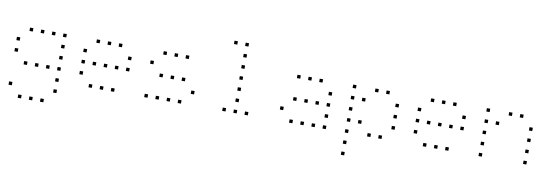

<svg xmlns="http://www.w3.org/2000/svg" viewBox="-59 -1099 4918 1697"><g transform="rotate(10 2400.0 -250.0)"><path d="M136 -465Q135 -465 135 -465Q135 -465 135 -464V-436Q135 -435 135 -435Q135 -435 136 -435H164Q165 -435 165 -435Q165 -435 165 -436V-464Q165 -465 165 -465Q165 -465 164 -465ZM236 -465Q235 -465 235 -465Q235 -465 235 -464V-436Q235 -435 235 -435Q235 -435 236 -435H264Q265 -435 265 -435Q265 -435 265 -436V-464Q265 -465 265 -465Q265 -465 264 -465ZM336 -465Q335 -465 335 -465Q335 -465 335 -464V-436Q335 -435 335 -435Q335 -435 336 -435H364Q365 -435 365 -435Q365 -435 365 -436V-464Q365 -465 365 -465Q365 -465 364 -465ZM436 -465Q435 -465 435 -465Q435 -465 435 -464V-436Q435 -435 435 -435Q435 -435 436 -435H464Q465 -435 465 -435Q465 -435 465 -436V-464Q465 -465 465 -465Q465 -465 464 -465ZM36 -365Q35 -365 35 -365Q35 -365 35 -364V-336Q35 -335 35 -335Q35 -335 36 -335H64Q65 -335 65 -335Q65 -335 65 -336V-364Q65 -365 65 -365Q65 -365 64 -365ZM436 -365Q435 -365 435 -365Q435 -365 435 -364V-336Q435 -335 435 -335Q435 -335 436 -335H464Q465 -335 465 -335Q465 -335 465 -336V-364Q465 -365 465 -365Q465 -365 464 -365ZM36 -265Q35 -265 35 -265Q35 -265 35 -264V-236Q35 -235 35 -235Q35 -235 36 -235H64Q65 -235 65 -235Q65 -235 65 -236V-264Q65 -265 65 -265Q65 -265 64 -265ZM436 -265Q435 -265 435 -265Q435 -265 435 -264V-236Q435 -235 435 -235Q435 -235 436 -235H464Q465 -235 465 -235Q465 -235 465 -236V-264Q465 -265 465 -265Q465 -265 464 -265ZM136 -165Q135 -165 135 -165Q135 -165 135 -164V-136Q135 -135 135 -135Q135 -135 136 -135H164Q165 -135 165 -135Q165 -135 165 -136V-164Q165 -165 165 -165Q165 -165 164 -165ZM236 -165Q235 -165 235 -165Q235 -165 235 -164V-136Q235 -135 235 -135Q235 -135 236 -135H264Q265 -135 265 -135Q265 -135 265 -136V-164Q265 -165 265 -165Q265 -165 264 -165ZM336 -165Q335 -165 335 -165Q335 -165 335 -164V-136Q335 -135 335 -135Q335 -135 336 -135H364Q365 -135 365 -135Q365 -135 365 -136V-164Q365 -165 365 -165Q365 -165 364 -165ZM436 -165Q435 -165 435 -165Q435 -165 435 -164V-136Q435 -135 435 -135Q435 -135 436 -135H464Q465 -135 465 -135Q465 -135 465 -136V-164Q465 -165 465 -165Q465 -165 464 -165ZM436 -65Q435 -65 435 -65Q435 -65 435 -64V-36Q435 -35 435 -35Q435 -35 436 -35H464Q465 -35 465 -35Q465 -35 465 -36V-64Q465 -65 465 -65Q465 -65 464 -65ZM36 35Q35 35 35 35Q35 35 35 36V64Q35 65 35 65Q35 65 36 65H64Q65 65 65 65Q65 65 65 64V36Q65 35 65 35Q65 35 64 35ZM436 35Q435 35 435 35Q435 35 435 36V64Q435 65 435 65Q435 65 436 65H464Q465 65 465 65Q465 65 465 64V36Q465 35 465 35Q465 35 464 35ZM136 135Q135 135 135 135Q135 135 135 136V164Q135 165 135 165Q135 165 136 165H164Q165 165 165 165Q165 165 165 164V136Q165 135 165 135Q165 135 164 135ZM236 135Q235 135 235 135Q235 135 235 136V164Q235 165 235 165Q235 165 236 165H264Q265 165 265 165Q265 165 265 164V136Q265 135 265 135Q265 135 264 135ZM336 135Q335 135 335 135Q335 135 335 136V164Q335 165 335 165Q335 165 336 165H364Q365 165 365 165Q365 165 365 164V136Q365 135 365 135Q365 135 364 135Z M736 -465Q735 -465 735 -465Q735 -465 735 -464V-436Q735 -435 735 -435Q735 -435 736 -435H764Q765 -435 765 -435Q765 -435 765 -436V-464Q765 -465 765 -465Q765 -465 764 -465ZM836 -465Q835 -465 835 -465Q835 -465 835 -464V-436Q835 -435 835 -435Q835 -435 836 -435H864Q865 -435 865 -435Q865 -435 865 -436V-464Q865 -465 865 -465Q865 -465 864 -465ZM936 -465Q935 -465 935 -465Q935 -465 935 -464V-436Q935 -435 935 -435Q935 -435 936 -435H964Q965 -435 965 -435Q965 -435 965 -436V-464Q965 -465 965 -465Q965 -465 964 -465ZM636 -365Q635 -365 635 -365Q635 -365 635 -364V-336Q635 -335 635 -335Q635 -335 636 -335H664Q665 -335 665 -335Q665 -335 665 -336V-364Q665 -365 665 -365Q665 -365 664 -365ZM1036 -365Q1035 -365 1035 -365Q1035 -365 1035 -364V-336Q1035 -335 1035 -335Q1035 -335 1036 -335H1064Q1065 -335 1065 -335Q1065 -335 1065 -336V-364Q1065 -365 1065 -365Q1065 -365 1064 -365ZM636 -265Q635 -265 635 -265Q635 -265 635 -264V-236Q635 -235 635 -235Q635 -235 636 -235H664Q665 -235 665 -235Q665 -235 665 -236V-264Q665 -265 665 -265Q665 -265 664 -265ZM736 -265Q735 -265 735 -265Q735 -265 735 -264V-236Q735 -235 735 -235Q735 -235 736 -235H764Q765 -235 765 -235Q765 -235 765 -236V-264Q765 -265 765 -265Q765 -265 764 -265ZM836 -265Q835 -265 835 -265Q835 -265 835 -264V-236Q835 -235 835 -235Q835 -235 836 -235H864Q865 -235 865 -235Q865 -235 865 -236V-264Q865 -265 865 -265Q865 -265 864 -265ZM936 -265Q935 -265 935 -265Q935 -265 935 -264V-236Q935 -235 935 -235Q935 -235 936 -235H964Q965 -235 965 -235Q965 -235 965 -236V-264Q965 -265 965 -265Q965 -265 964 -265ZM1036 -265Q1035 -265 1035 -265Q1035 -265 1035 -264V-236Q1035 -235 1035 -235Q1035 -235 1036 -235H1064Q1065 -235 1065 -235Q1065 -235 1065 -236V-264Q1065 -265 1065 -265Q1065 -265 1064 -265ZM636 -165Q635 -165 635 -165Q635 -165 635 -164V-136Q635 -135 635 -135Q635 -135 636 -135H664Q665 -135 665 -135Q665 -135 665 -136V-164Q665 -165 665 -165Q665 -165 664 -165ZM736 -65Q735 -65 735 -65Q735 -65 735 -64V-36Q735 -35 735 -35Q735 -35 736 -35H764Q765 -35 765 -35Q765 -35 765 -36V-64Q765 -65 765 -65Q765 -65 764 -65ZM836 -65Q835 -65 835 -65Q835 -65 835 -64V-36Q835 -35 835 -35Q835 -35 836 -35H864Q865 -35 865 -35Q865 -35 865 -36V-64Q865 -65 865 -65Q865 -65 864 -65ZM936 -65Q935 -65 935 -65Q935 -65 935 -64V-36Q935 -35 935 -35Q935 -35 936 -35H964Q965 -35 965 -35Q965 -35 965 -36V-64Q965 -65 965 -65Q965 -65 964 -65Z M1336 -465Q1335 -465 1335 -465Q1335 -465 1335 -464V-436Q1335 -435 1335 -435Q1335 -435 1336 -435H1364Q1365 -435 1365 -435Q1365 -435 1365 -436V-464Q1365 -465 1365 -465Q1365 -465 1364 -465ZM1436 -465Q1435 -465 1435 -465Q1435 -465 1435 -464V-436Q1435 -435 1435 -435Q1435 -435 1436 -435H1464Q1465 -435 1465 -435Q1465 -435 1465 -436V-464Q1465 -465 1465 -465Q1465 -465 1464 -465ZM1536 -465Q1535 -465 1535 -465Q1535 -465 1535 -464V-436Q1535 -435 1535 -435Q1535 -435 1536 -435H1564Q1565 -435 1565 -435Q1565 -435 1565 -436V-464Q1565 -465 1565 -465Q1565 -465 1564 -465ZM1236 -365Q1235 -365 1235 -365Q1235 -365 1235 -364V-336Q1235 -335 1235 -335Q1235 -335 1236 -335H1264Q1265 -335 1265 -335Q1265 -335 1265 -336V-364Q1265 -365 1265 -365Q1265 -365 1264 -365ZM1336 -265Q1335 -265 1335 -265Q1335 -265 1335 -264V-236Q1335 -235 1335 -235Q1335 -235 1336 -235H1364Q1365 -235 1365 -235Q1365 -235 1365 -236V-264Q1365 -265 1365 -265Q1365 -265 1364 -265ZM1436 -265Q1435 -265 1435 -265Q1435 -265 1435 -264V-236Q1435 -235 1435 -235Q1435 -235 1436 -235H1464Q1465 -235 1465 -235Q1465 -235 1465 -236V-264Q1465 -265 1465 -265Q1465 -265 1464 -265ZM1536 -265Q1535 -265 1535 -265Q1535 -265 1535 -264V-236Q1535 -235 1535 -235Q1535 -235 1536 -235H1564Q1565 -235 1565 -235Q1565 -235 1565 -236V-264Q1565 -265 1565 -265Q1565 -265 1564 -265ZM1636 -165Q1635 -165 1635 -165Q1635 -165 1635 -164V-136Q1635 -135 1635 -135Q1635 -135 1636 -135H1664Q1665 -135 1665 -135Q1665 -135 1665 -136V-164Q1665 -165 1665 -165Q1665 -165 1664 -165ZM1236 -65Q1235 -65 1235 -65Q1235 -65 1235 -64V-36Q1235 -35 1235 -35Q1235 -35 1236 -35H1264Q1265 -35 1265 -35Q1265 -35 1265 -36V-64Q1265 -65 1265 -65Q1265 -65 1264 -65ZM1336 -65Q1335 -65 1335 -65Q1335 -65 1335 -64V-36Q1335 -35 1335 -35Q1335 -35 1336 -35H1364Q1365 -35 1365 -35Q1365 -35 1365 -36V-64Q1365 -65 1365 -65Q1365 -65 1364 -65ZM1436 -65Q1435 -65 1435 -65Q1435 -65 1435 -64V-36Q1435 -35 1435 -35Q1435 -35 1436 -35H1464Q1465 -35 1465 -35Q1465 -35 1465 -36V-64Q1465 -65 1465 -65Q1465 -65 1464 -65ZM1536 -65Q1535 -65 1535 -65Q1535 -65 1535 -64V-36Q1535 -35 1535 -35Q1535 -35 1536 -35H1564Q1565 -35 1565 -35Q1565 -35 1565 -36V-64Q1565 -65 1565 -65Q1565 -65 1564 -65Z M1936 -665Q1935 -665 1935 -665Q1935 -665 1935 -664V-636Q1935 -635 1935 -635Q1935 -635 1936 -635H1964Q1965 -635 1965 -635Q1965 -635 1965 -636V-664Q1965 -665 1965 -665Q1965 -665 1964 -665ZM2036 -665Q2035 -665 2035 -665Q2035 -665 2035 -664V-636Q2035 -635 2035 -635Q2035 -635 2036 -635H2064Q2065 -635 2065 -635Q2065 -635 2065 -636V-664Q2065 -665 2065 -665Q2065 -665 2064 -665ZM2036 -565Q2035 -565 2035 -565Q2035 -565 2035 -564V-536Q2035 -535 2035 -535Q2035 -535 2036 -535H2064Q2065 -535 2065 -535Q2065 -535 2065 -536V-564Q2065 -565 2065 -565Q2065 -565 2064 -565ZM2036 -465Q2035 -465 2035 -465Q2035 -465 2035 -464V-436Q2035 -435 2035 -435Q2035 -435 2036 -435H2064Q2065 -435 2065 -435Q2065 -435 2065 -436V-464Q2065 -465 2065 -465Q2065 -465 2064 -465ZM2036 -365Q2035 -365 2035 -365Q2035 -365 2035 -364V-336Q2035 -335 2035 -335Q2035 -335 2036 -335H2064Q2065 -335 2065 -335Q2065 -335 2065 -336V-364Q2065 -365 2065 -365Q2065 -365 2064 -365ZM2036 -265Q2035 -265 2035 -265Q2035 -265 2035 -264V-236Q2035 -235 2035 -235Q2035 -235 2036 -235H2064Q2065 -235 2065 -235Q2065 -235 2065 -236V-264Q2065 -265 2065 -265Q2065 -265 2064 -265ZM2036 -165Q2035 -165 2035 -165Q2035 -165 2035 -164V-136Q2035 -135 2035 -135Q2035 -135 2036 -135H2064Q2065 -135 2065 -135Q2065 -135 2065 -136V-164Q2065 -165 2065 -165Q2065 -165 2064 -165ZM1936 -65Q1935 -65 1935 -65Q1935 -65 1935 -64V-36Q1935 -35 1935 -35Q1935 -35 1936 -35H1964Q1965 -35 1965 -35Q1965 -35 1965 -36V-64Q1965 -65 1965 -65Q1965 -65 1964 -65ZM2036 -65Q2035 -65 2035 -65Q2035 -65 2035 -64V-36Q2035 -35 2035 -35Q2035 -35 2036 -35H2064Q2065 -35 2065 -35Q2065 -35 2065 -36V-64Q2065 -65 2065 -65Q2065 -65 2064 -65ZM2136 -65Q2135 -65 2135 -65Q2135 -65 2135 -64V-36Q2135 -35 2135 -35Q2135 -35 2136 -35H2164Q2165 -35 2165 -35Q2165 -35 2165 -36V-64Q2165 -65 2165 -65Q2165 -65 2164 -65Z M2536 -465Q2535 -465 2535 -465Q2535 -465 2535 -464V-436Q2535 -435 2535 -435Q2535 -435 2536 -435H2564Q2565 -435 2565 -435Q2565 -435 2565 -436V-464Q2565 -465 2565 -465Q2565 -465 2564 -465ZM2636 -465Q2635 -465 2635 -465Q2635 -465 2635 -464V-436Q2635 -435 2635 -435Q2635 -435 2636 -435H2664Q2665 -435 2665 -435Q2665 -435 2665 -436V-464Q2665 -465 2665 -465Q2665 -465 2664 -465ZM2736 -465Q2735 -465 2735 -465Q2735 -465 2735 -464V-436Q2735 -435 2735 -435Q2735 -435 2736 -435H2764Q2765 -435 2765 -435Q2765 -435 2765 -436V-464Q2765 -465 2765 -465Q2765 -465 2764 -465ZM2836 -365Q2835 -365 2835 -365Q2835 -365 2835 -364V-336Q2835 -335 2835 -335Q2835 -335 2836 -335H2864Q2865 -335 2865 -335Q2865 -335 2865 -336V-364Q2865 -365 2865 -365Q2865 -365 2864 -365ZM2536 -265Q2535 -265 2535 -265Q2535 -265 2535 -264V-236Q2535 -235 2535 -235Q2535 -235 2536 -235H2564Q2565 -235 2565 -235Q2565 -235 2565 -236V-264Q2565 -265 2565 -265Q2565 -265 2564 -265ZM2636 -265Q2635 -265 2635 -265Q2635 -265 2635 -264V-236Q2635 -235 2635 -235Q2635 -235 2636 -235H2664Q2665 -235 2665 -235Q2665 -235 2665 -236V-264Q2665 -265 2665 -265Q2665 -265 2664 -265ZM2736 -265Q2735 -265 2735 -265Q2735 -265 2735 -264V-236Q2735 -235 2735 -235Q2735 -235 2736 -235H2764Q2765 -235 2765 -235Q2765 -235 2765 -236V-264Q2765 -265 2765 -265Q2765 -265 2764 -265ZM2836 -265Q2835 -265 2835 -265Q2835 -265 2835 -264V-236Q2835 -235 2835 -235Q2835 -235 2836 -235H2864Q2865 -235 2865 -235Q2865 -235 2865 -236V-264Q2865 -265 2865 -265Q2865 -265 2864 -265ZM2436 -165Q2435 -165 2435 -165Q2435 -165 2435 -164V-136Q2435 -135 2435 -135Q2435 -135 2436 -135H2464Q2465 -135 2465 -135Q2465 -135 2465 -136V-164Q2465 -165 2465 -165Q2465 -165 2464 -165ZM2836 -165Q2835 -165 2835 -165Q2835 -165 2835 -164V-136Q2835 -135 2835 -135Q2835 -135 2836 -135H2864Q2865 -135 2865 -135Q2865 -135 2865 -136V-164Q2865 -165 2865 -165Q2865 -165 2864 -165ZM2536 -65Q2535 -65 2535 -65Q2535 -65 2535 -64V-36Q2535 -35 2535 -35Q2535 -35 2536 -35H2564Q2565 -35 2565 -35Q2565 -35 2565 -36V-64Q2565 -65 2565 -65Q2565 -65 2564 -65ZM2636 -65Q2635 -65 2635 -65Q2635 -65 2635 -64V-36Q2635 -35 2635 -35Q2635 -35 2636 -35H2664Q2665 -35 2665 -35Q2665 -35 2665 -36V-64Q2665 -65 2665 -65Q2665 -65 2664 -65ZM2736 -65Q2735 -65 2735 -65Q2735 -65 2735 -64V-36Q2735 -35 2735 -35Q2735 -35 2736 -35H2764Q2765 -35 2765 -35Q2765 -35 2765 -36V-64Q2765 -65 2765 -65Q2765 -65 2764 -65ZM2836 -65Q2835 -65 2835 -65Q2835 -65 2835 -64V-36Q2835 -35 2835 -35Q2835 -35 2836 -35H2864Q2865 -35 2865 -35Q2865 -35 2865 -36V-64Q2865 -65 2865 -65Q2865 -65 2864 -65Z M3036 -465Q3035 -465 3035 -465Q3035 -465 3035 -464V-436Q3035 -435 3035 -435Q3035 -435 3036 -435H3064Q3065 -435 3065 -435Q3065 -435 3065 -436V-464Q3065 -465 3065 -465Q3065 -465 3064 -465ZM3236 -465Q3235 -465 3235 -465Q3235 -465 3235 -464V-436Q3235 -435 3235 -435Q3235 -435 3236 -435H3264Q3265 -435 3265 -435Q3265 -435 3265 -436V-464Q3265 -465 3265 -465Q3265 -465 3264 -465ZM3336 -465Q3335 -465 3335 -465Q3335 -465 3335 -464V-436Q3335 -435 3335 -435Q3335 -435 3336 -435H3364Q3365 -435 3365 -435Q3365 -435 3365 -436V-464Q3365 -465 3365 -465Q3365 -465 3364 -465ZM3036 -365Q3035 -365 3035 -365Q3035 -365 3035 -364V-336Q3035 -335 3035 -335Q3035 -335 3036 -335H3064Q3065 -335 3065 -335Q3065 -335 3065 -336V-364Q3065 -365 3065 -365Q3065 -365 3064 -365ZM3136 -365Q3135 -365 3135 -365Q3135 -365 3135 -364V-336Q3135 -335 3135 -335Q3135 -335 3136 -335H3164Q3165 -335 3165 -335Q3165 -335 3165 -336V-364Q3165 -365 3165 -365Q3165 -365 3164 -365ZM3436 -365Q3435 -365 3435 -365Q3435 -365 3435 -364V-336Q3435 -335 3435 -335Q3435 -335 3436 -335H3464Q3465 -335 3465 -335Q3465 -335 3465 -336V-364Q3465 -365 3465 -365Q3465 -365 3464 -365ZM3036 -265Q3035 -265 3035 -265Q3035 -265 3035 -264V-236Q3035 -235 3035 -235Q3035 -235 3036 -235H3064Q3065 -235 3065 -235Q3065 -235 3065 -236V-264Q3065 -265 3065 -265Q3065 -265 3064 -265ZM3436 -265Q3435 -265 3435 -265Q3435 -265 3435 -264V-236Q3435 -235 3435 -235Q3435 -235 3436 -235H3464Q3465 -235 3465 -235Q3465 -235 3465 -236V-264Q3465 -265 3465 -265Q3465 -265 3464 -265ZM3036 -165Q3035 -165 3035 -165Q3035 -165 3035 -164V-136Q3035 -135 3035 -135Q3035 -135 3036 -135H3064Q3065 -135 3065 -135Q3065 -135 3065 -136V-164Q3065 -165 3065 -165Q3065 -165 3064 -165ZM3136 -165Q3135 -165 3135 -165Q3135 -165 3135 -164V-136Q3135 -135 3135 -135Q3135 -135 3136 -135H3164Q3165 -135 3165 -135Q3165 -135 3165 -136V-164Q3165 -165 3165 -165Q3165 -165 3164 -165ZM3436 -165Q3435 -165 3435 -165Q3435 -165 3435 -164V-136Q3435 -135 3435 -135Q3435 -135 3436 -135H3464Q3465 -135 3465 -135Q3465 -135 3465 -136V-164Q3465 -165 3465 -165Q3465 -165 3464 -165ZM3036 -65Q3035 -65 3035 -65Q3035 -65 3035 -64V-36Q3035 -35 3035 -35Q3035 -35 3036 -35H3064Q3065 -35 3065 -35Q3065 -35 3065 -36V-64Q3065 -65 3065 -65Q3065 -65 3064 -65ZM3236 -65Q3235 -65 3235 -65Q3235 -65 3235 -64V-36Q3235 -35 3235 -35Q3235 -35 3236 -35H3264Q3265 -35 3265 -35Q3265 -35 3265 -36V-64Q3265 -65 3265 -65Q3265 -65 3264 -65ZM3336 -65Q3335 -65 3335 -65Q3335 -65 3335 -64V-36Q3335 -35 3335 -35Q3335 -35 3336 -35H3364Q3365 -35 3365 -35Q3365 -35 3365 -36V-64Q3365 -65 3365 -65Q3365 -65 3364 -65ZM3036 35Q3035 35 3035 35Q3035 35 3035 36V64Q3035 65 3035 65Q3035 65 3036 65H3064Q3065 65 3065 65Q3065 65 3065 64V36Q3065 35 3065 35Q3065 35 3064 35ZM3036 135Q3035 135 3035 135Q3035 135 3035 136V164Q3035 165 3035 165Q3035 165 3036 165H3064Q3065 165 3065 165Q3065 165 3065 164V136Q3065 135 3065 135Q3065 135 3064 135Z M3736 -465Q3735 -465 3735 -465Q3735 -465 3735 -464V-436Q3735 -435 3735 -435Q3735 -435 3736 -435H3764Q3765 -435 3765 -435Q3765 -435 3765 -436V-464Q3765 -465 3765 -465Q3765 -465 3764 -465ZM3836 -465Q3835 -465 3835 -465Q3835 -465 3835 -464V-436Q3835 -435 3835 -435Q3835 -435 3836 -435H3864Q3865 -435 3865 -435Q3865 -435 3865 -436V-464Q3865 -465 3865 -465Q3865 -465 3864 -465ZM3936 -465Q3935 -465 3935 -465Q3935 -465 3935 -464V-436Q3935 -435 3935 -435Q3935 -435 3936 -435H3964Q3965 -435 3965 -435Q3965 -435 3965 -436V-464Q3965 -465 3965 -465Q3965 -465 3964 -465ZM3636 -365Q3635 -365 3635 -365Q3635 -365 3635 -364V-336Q3635 -335 3635 -335Q3635 -335 3636 -335H3664Q3665 -335 3665 -335Q3665 -335 3665 -336V-364Q3665 -365 3665 -365Q3665 -365 3664 -365ZM4036 -365Q4035 -365 4035 -365Q4035 -365 4035 -364V-336Q4035 -335 4035 -335Q4035 -335 4036 -335H4064Q4065 -335 4065 -335Q4065 -335 4065 -336V-364Q4065 -365 4065 -365Q4065 -365 4064 -365ZM3636 -265Q3635 -265 3635 -265Q3635 -265 3635 -264V-236Q3635 -235 3635 -235Q3635 -235 3636 -235H3664Q3665 -235 3665 -235Q3665 -235 3665 -236V-264Q3665 -265 3665 -265Q3665 -265 3664 -265ZM3736 -265Q3735 -265 3735 -265Q3735 -265 3735 -264V-236Q3735 -235 3735 -235Q3735 -235 3736 -235H3764Q3765 -235 3765 -235Q3765 -235 3765 -236V-264Q3765 -265 3765 -265Q3765 -265 3764 -265ZM3836 -265Q3835 -265 3835 -265Q3835 -265 3835 -264V-236Q3835 -235 3835 -235Q3835 -235 3836 -235H3864Q3865 -235 3865 -235Q3865 -235 3865 -236V-264Q3865 -265 3865 -265Q3865 -265 3864 -265ZM3936 -265Q3935 -265 3935 -265Q3935 -265 3935 -264V-236Q3935 -235 3935 -235Q3935 -235 3936 -235H3964Q3965 -235 3965 -235Q3965 -235 3965 -236V-264Q3965 -265 3965 -265Q3965 -265 3964 -265ZM4036 -265Q4035 -265 4035 -265Q4035 -265 4035 -264V-236Q4035 -235 4035 -235Q4035 -235 4036 -235H4064Q4065 -235 4065 -235Q4065 -235 4065 -236V-264Q4065 -265 4065 -265Q4065 -265 4064 -265ZM3636 -165Q3635 -165 3635 -165Q3635 -165 3635 -164V-136Q3635 -135 3635 -135Q3635 -135 3636 -135H3664Q3665 -135 3665 -135Q3665 -135 3665 -136V-164Q3665 -165 3665 -165Q3665 -165 3664 -165ZM3736 -65Q3735 -65 3735 -65Q3735 -65 3735 -64V-36Q3735 -35 3735 -35Q3735 -35 3736 -35H3764Q3765 -35 3765 -35Q3765 -35 3765 -36V-64Q3765 -65 3765 -65Q3765 -65 3764 -65ZM3836 -65Q3835 -65 3835 -65Q3835 -65 3835 -64V-36Q3835 -35 3835 -35Q3835 -35 3836 -35H3864Q3865 -35 3865 -35Q3865 -35 3865 -36V-64Q3865 -65 3865 -65Q3865 -65 3864 -65ZM3936 -65Q3935 -65 3935 -65Q3935 -65 3935 -64V-36Q3935 -35 3935 -35Q3935 -35 3936 -35H3964Q3965 -35 3965 -35Q3965 -35 3965 -36V-64Q3965 -65 3965 -65Q3965 -65 3964 -65Z M4236 -465Q4235 -465 4235 -465Q4235 -465 4235 -464V-436Q4235 -435 4235 -435Q4235 -435 4236 -435H4264Q4265 -435 4265 -435Q4265 -435 4265 -436V-464Q4265 -465 4265 -465Q4265 -465 4264 -465ZM4436 -465Q4435 -465 4435 -465Q4435 -465 4435 -464V-436Q4435 -435 4435 -435Q4435 -435 4436 -435H4464Q4465 -435 4465 -435Q4465 -435 4465 -436V-464Q4465 -465 4465 -465Q4465 -465 4464 -465ZM4536 -465Q4535 -465 4535 -465Q4535 -465 4535 -464V-436Q4535 -435 4535 -435Q4535 -435 4536 -435H4564Q4565 -435 4565 -435Q4565 -435 4565 -436V-464Q4565 -465 4565 -465Q4565 -465 4564 -465ZM4236 -365Q4235 -365 4235 -365Q4235 -365 4235 -364V-336Q4235 -335 4235 -335Q4235 -335 4236 -335H4264Q4265 -335 4265 -335Q4265 -335 4265 -336V-364Q4265 -365 4265 -365Q4265 -365 4264 -365ZM4336 -365Q4335 -365 4335 -365Q4335 -365 4335 -364V-336Q4335 -335 4335 -335Q4335 -335 4336 -335H4364Q4365 -335 4365 -335Q4365 -335 4365 -336V-364Q4365 -365 4365 -365Q4365 -365 4364 -365ZM4636 -365Q4635 -365 4635 -365Q4635 -365 4635 -364V-336Q4635 -335 4635 -335Q4635 -335 4636 -335H4664Q4665 -335 4665 -335Q4665 -335 4665 -336V-364Q4665 -365 4665 -365Q4665 -365 4664 -365ZM4236 -265Q4235 -265 4235 -265Q4235 -265 4235 -264V-236Q4235 -235 4235 -235Q4235 -235 4236 -235H4264Q4265 -235 4265 -235Q4265 -235 4265 -236V-264Q4265 -265 4265 -265Q4265 -265 4264 -265ZM4636 -265Q4635 -265 4635 -265Q4635 -265 4635 -264V-236Q4635 -235 4635 -235Q4635 -235 4636 -235H4664Q4665 -235 4665 -235Q4665 -235 4665 -236V-264Q4665 -265 4665 -265Q4665 -265 4664 -265ZM4236 -165Q4235 -165 4235 -165Q4235 -165 4235 -164V-136Q4235 -135 4235 -135Q4235 -135 4236 -135H4264Q4265 -135 4265 -135Q4265 -135 4265 -136V-164Q4265 -165 4265 -165Q4265 -165 4264 -165ZM4636 -165Q4635 -165 4635 -165Q4635 -165 4635 -164V-136Q4635 -135 4635 -135Q4635 -135 4636 -135H4664Q4665 -135 4665 -135Q4665 -135 4665 -136V-164Q4665 -165 4665 -165Q4665 -165 4664 -165ZM4236 -65Q4235 -65 4235 -65Q4235 -65 4235 -64V-36Q4235 -35 4235 -35Q4235 -35 4236 -35H4264Q4265 -35 4265 -35Q4265 -35 4265 -36V-64Q4265 -65 4265 -65Q4265 -65 4264 -65ZM4636 -65Q4635 -65 4635 -65Q4635 -65 4635 -64V-36Q4635 -35 4635 -35Q4635 -35 4636 -35H4664Q4665 -35 4665 -35Q4665 -35 4665 -36V-64Q4665 -65 4665 -65Q4665 -65 4664 -65Z"/></g></svg>

Font: Doto Black Thin
Style: Regular
Weight: 250
Monospace: yes
Version: Version 1.000